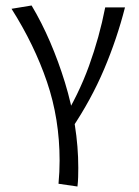

<svg xmlns="http://www.w3.org/2000/svg" viewBox="-20 -441 505 699"><path d="M262 238 193 228Q195 206 196 185Q197 164 197 144Q197 -8 151 -143Q105 -278 22 -409L95 -421Q132 -359 162.5 -288Q193 -217 216.5 -140.5Q240 -64 252.5 14.5Q265 93 265 170Q265 187 264.5 204Q264 221 262 238ZM363 -414H435Q406 -300 359 -189Q312 -78 240 29L203 6Q266 -96 304 -201Q342 -306 363 -414Z"/></svg>

Font: Ysabeau Office
Style: Regular
Weight: 400
Designer: Christian Thalmann (Catharsis Fonts)
Version: Version 2.001;gftools[0.9.30]; featfreeze: tnum,lnum,ss02